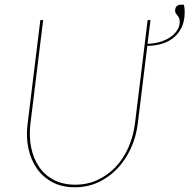

<svg xmlns="http://www.w3.org/2000/svg" viewBox="-20 -785 803 814"><path d="M299 -2Q350.5 -2 394 -22.2Q437.5 -42.5 470.5 -77.5Q503.5 -112.5 524.2 -159.5Q545 -206.5 552 -260L606 -700H618L605.5 -599.5Q630 -599.5 654.5 -606.2Q679 -613 698.5 -625.2Q718 -637.5 730 -654.8Q742 -672 742 -693Q742 -703 739 -709Q736 -715 732.2 -719.5Q728.5 -724 725.5 -728.2Q722.5 -732.5 722.5 -740Q722.5 -752.5 729.2 -758.8Q736 -765 746 -765H760Q761.5 -758 762.2 -749.2Q763 -740.5 763 -734Q763 -694 748.8 -666.5Q734.5 -639 711.8 -622Q689 -605 660.8 -597.8Q632.5 -590.5 604.5 -590.5L564 -260Q557 -204.5 534.5 -155.5Q512 -106.5 477.2 -70Q442.5 -33.5 396.8 -12.2Q351 9 297 9Q243.5 9 203 -12.2Q162.5 -33.5 136.8 -70Q111 -106.5 100.5 -155.5Q90 -204.5 97 -260L151 -700H163L109 -261Q102.5 -207.5 112 -160.2Q121.5 -113 145.5 -77.8Q169.5 -42.5 208.2 -22.2Q247 -2 299 -2Z"/></svg>

Font: Lato Hairline
Style: Italic
Weight: 100
Italic angle: -7°
Designer: Lukasz Dziedzic
Foundry: tyPoland Lukasz Dziedzic
Version: Version 2.007; 2014-02-27